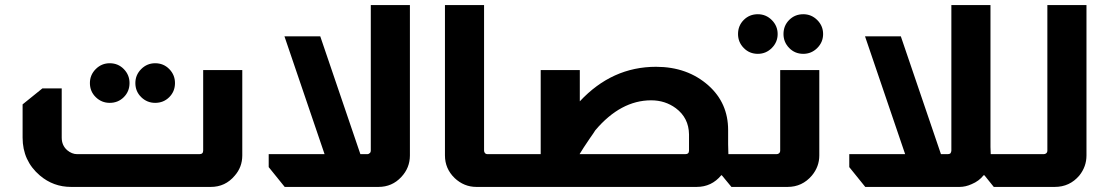

<svg xmlns="http://www.w3.org/2000/svg" viewBox="-20 -736 4367 756"><path d="M412 -487Q445 -487 467.5 -464Q490 -441 490 -409Q490 -376 467.5 -353.5Q445 -331 412 -331Q380 -331 357 -353.5Q334 -376 334 -409Q334 -441 357 -464Q380 -487 412 -487ZM591 -487Q624 -487 646.5 -464Q669 -441 669 -409Q669 -376 646.5 -353.5Q624 -331 591 -331Q559 -331 536 -353.5Q513 -376 513 -409Q513 -441 536 -464Q559 -487 591 -487ZM934 -460V-124Q934 -78 904 -44Q867 0 810 0H260Q190 0 137 -45Q69 -103 69 -194V-325L147 -388H223V-194Q223 -164 244 -145Q263 -129 284 -129H765Q780 -129 780 -143V-460Z M1594 -716V-124Q1594 -75 1560 -39Q1524 0 1470 0H1101L1038 -78V-129H1258L1100 -593H1241L1399 -129H1426Q1432 -129 1437 -134Q1440 -137 1440 -143V-716Z M1886 -716V-143Q1886 -141 1887 -137L1888 -136Q1891 -129 1900 -129H1937V0H1856Q1807 0 1770 -35Q1732 -72 1732 -124V-716Z M2263 -337Q2390 -473 2563 -473Q2687 -473 2770 -399Q2847 -330 2847 -224V-168Q2847 -156 2848 -129H2879V0H2860L2822 -46H2820Q2782 0 2723 0H1929V-129H2109V-460H2263ZM2693 -207Q2692 -272 2641 -310Q2599 -341 2544 -341Q2424 -341 2324 -223Q2318 -213 2303 -192Q2275 -151 2262 -129H2678Q2693 -129 2693 -143Z M2964 -680Q2996 -680 3019 -657Q3042 -634 3042 -602Q3042 -570 3019 -547Q2996 -524 2964 -524Q2931 -524 2908.5 -547Q2886 -570 2886 -602Q2886 -635 2908.5 -657.5Q2931 -680 2964 -680ZM3143 -680Q3175 -680 3198 -657Q3221 -634 3221 -602Q3221 -570 3198 -547Q3175 -524 3143 -524Q3110 -524 3087.5 -547Q3065 -570 3065 -602Q3065 -635 3087.5 -657.5Q3110 -680 3143 -680ZM3206 -460V-124Q3206 -80 3177 -45Q3139 0 3081 0H2872V-129H3037Q3043 -129 3047 -132Q3052 -136 3052 -143V-460Z M3880 -716V-157Q3880 -148 3881 -129H3931V0H3893L3856 -46H3853Q3835 -23 3806 -11Q3782 0 3758 0H3387L3324 -78V-129H3544L3386 -593H3527L3685 -129H3712Q3719 -129 3723 -133Q3726 -139 3726 -143V-716Z M4258 -716V-124Q4258 -80 4230 -45Q4192 0 4133 0H3924V-129H4089Q4095 -129 4099 -132Q4104 -136 4104 -143V-716Z"/></svg>

Font: Almarai ExtraBold
Style: Regular
Weight: 800
Designer: Boutros International 2019
Foundry: Created by Boutros International 2019
Version: Version 1.10